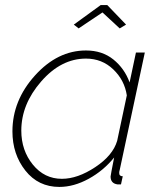

<svg xmlns="http://www.w3.org/2000/svg" viewBox="-20 -727 625 757"><path d="M271 -630 377 -707H403L477 -630L452 -615L384 -678L290 -615ZM29 -209Q29 -331 118 -429.5Q207 -528 319 -528Q383 -528 427 -492.5Q471 -457 491 -402L516 -520H551L452 -57Q450 -51 450 -45Q450 -32 464 -32L457 0H443Q416 -4 416 -31Q416 -35 430 -106Q388 -54 329.5 -22Q271 10 214 10Q131 10 80 -54.5Q29 -119 29 -209ZM442 -172 480 -351Q471 -411 426.5 -453.5Q382 -496 319 -496Q221 -496 142.5 -406Q64 -316 64 -212Q64 -134 109.5 -78Q155 -22 224 -22Q286 -22 355.5 -68Q425 -114 442 -172Z"/></svg>

Font: Raleway-v4020 ExtraLight
Style: Italic
Weight: 275
Italic angle: -12°
Designer: Matt McInerney, Pablo Impallari, Rodrigo Fuenzalida
Foundry: Matt McInerney, Pablo Impallari, Rodrigo Fuenzalida
Version: Version 4.020;PS 004.020;hotconv 1.0.88;makeotf.lib2.5.64775